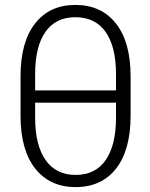

<svg xmlns="http://www.w3.org/2000/svg" viewBox="-20 -741 602 771"><path d="M283.7 10.3Q180.2 10.3 121.3 -64.2Q62.5 -138.7 62.5 -275.9V-434.6Q62.5 -572.3 120.8 -646.7Q179.2 -721.2 282.7 -721.2Q386.7 -721.2 445.6 -646.7Q504.4 -572.3 504.4 -434.6V-275.9Q504.4 -138.2 446 -64Q387.7 10.3 283.7 10.3ZM283.7 -38.6Q363.3 -38.6 404.5 -98.4Q445.8 -158.2 445.8 -267.6V-328.6H121.1V-267.6Q121.1 -158.7 162.8 -98.6Q204.6 -38.6 283.7 -38.6ZM121.1 -377.9H445.8V-444.3Q445.8 -553.7 404.1 -612.8Q362.3 -671.9 282.7 -671.9Q203.6 -671.9 162.4 -612.8Q121.1 -553.7 121.1 -444.3Z"/></svg>

Font: Roboto Slab LO Light
Style: Regular
Weight: 300
Designer: Google
Version: Version 2.000